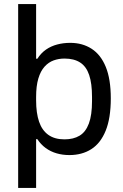

<svg xmlns="http://www.w3.org/2000/svg" viewBox="-20 -748 602 941"><path d="M69 173V-728H157V-460H163Q181 -488 205.5 -505Q230 -522 260.5 -530Q291 -538 324 -538Q384 -538 429 -509Q474 -480 498.5 -420Q523 -360 523 -266Q523 -169 498 -107.5Q473 -46 427.5 -17Q382 12 320 12Q287 12 257.5 3.5Q228 -5 204 -22.5Q180 -40 163 -66H157V173ZM296 -65Q340 -65 370 -83Q400 -101 415.5 -142.5Q431 -184 431 -252V-273Q431 -339 417 -380.5Q403 -422 373 -441.5Q343 -461 296 -461Q268 -461 243 -452Q218 -443 198.5 -421.5Q179 -400 168 -363.5Q157 -327 157 -273V-256Q157 -194 171.5 -151.5Q186 -109 217 -87Q248 -65 296 -65Z"/></svg>

Font: Archivo SemiBold
Style: Regular
Weight: 400
Version: Version 2.001